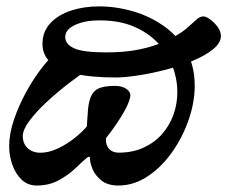

<svg xmlns="http://www.w3.org/2000/svg" viewBox="-20 -559 702 593"><path d="M93.5 14Q66.2 14 47.4 -3.6Q28.6 -21.2 18.4 -49.3Q8.3 -77.5 8.3 -107.8Q8.3 -145.3 23.2 -189.7Q38.2 -234 62.6 -278.1Q87.1 -322.1 116.2 -358.1Q145.2 -394 174.4 -413.7L253 -345.1Q224.9 -326.7 190.2 -300Q155.6 -273.2 123.6 -243.5Q91.6 -213.7 71 -186Q50.4 -158.3 50.4 -138.8Q50.4 -115.4 65.5 -101.3Q80.7 -87.3 104.8 -87.3Q130 -87.3 157.3 -99.8Q184.5 -112.3 208.6 -131.2Q232.7 -150.2 248.1 -168.3Q250.1 -191 251.1 -211Q252 -230.9 256.8 -249.4Q263.7 -274.3 281.1 -284.1Q298.5 -293.8 335.2 -293.8Q358.7 -293.8 372.5 -282.8Q386.2 -271.8 381.3 -256.2Q377.2 -238.9 364.9 -216.9Q352.5 -194.8 337.4 -172.9Q322.2 -150.9 307.2 -132.1Q306.1 -110.8 316.8 -99.2Q327.5 -87.5 346.6 -87.5Q390 -87.5 423.8 -103.2Q457.6 -118.8 480.9 -145.4Q504.1 -172 515.9 -205.2Q527.7 -238.5 527.7 -274.4Q527.7 -315.2 512.7 -354.9Q497.8 -394.5 467.5 -426.5Q437.1 -458.4 392.5 -477.3Q347.9 -496.1 287.6 -496.1Q242.3 -496.1 211.9 -482Q181.5 -467.8 181.5 -444.6Q181.5 -422.5 208.8 -409.9Q236.2 -397.2 308.4 -397.2Q360.5 -397.2 399.5 -404.3Q438.4 -411.3 466.9 -422.3Q495.5 -433.4 515.4 -444.4Q542.4 -458.6 558.8 -473.5Q575.3 -488.3 586.5 -498.3Q597.7 -508.3 607.5 -508.3Q616.8 -508.3 629.5 -498.8Q642.2 -489.4 652.2 -475.8Q662.3 -462.1 662.3 -448.2Q662.3 -426.4 637.9 -406.7Q613.5 -387 574.9 -371.1Q536.2 -355.1 491.9 -343.7Q447.6 -332.2 406.4 -326Q365.2 -319.7 337.6 -319.7Q260.5 -319.7 209.9 -331.6Q159.3 -343.5 135.3 -366.8Q111.2 -390 111.2 -422.8Q111.2 -461.5 135.5 -487.4Q159.8 -513.3 199.5 -526.3Q239.3 -539.3 285.5 -539.3Q338.4 -539.3 390.6 -524.1Q442.8 -509 485.7 -478.8Q528.7 -448.6 554.9 -402.7Q581.2 -356.7 581.4 -294.8Q581.5 -243.7 562.8 -189.4Q544.1 -135.2 511.6 -89.2Q479.1 -43.1 436.4 -14.6Q393.7 14 345.4 14Q312.4 14 293.1 -1.7Q273.8 -17.4 265.8 -37Q257.8 -56.7 258.1 -68.7Q258.3 -76 254.5 -74.9Q250.7 -73.7 245 -68.9Q233.6 -59.1 212.5 -38.9Q191.4 -18.7 161.6 -2.4Q131.8 14 93.5 14Z"/></svg>

Font: EB Garamond
Style: Italic
Weight: 400
Italic angle: -17.2°
Designer: Georg Duffner and Octavio Pardo
Foundry: Georg Duffner
Version: Version 1.001